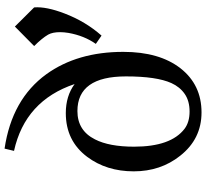

<svg xmlns="http://www.w3.org/2000/svg" viewBox="-52 -870 934 871"><g transform="rotate(-90 415.5 -435.0)"><path d="M469.2 -564Q393.6 -788.6 166 -838.9L176.3 -881.8Q400.4 -848.6 513.7 -692.4Q615.2 -551.8 615.2 -343.3Q615.2 -179.2 540.5 -83.5Q465.8 11.7 340.3 11.7Q220.2 11.7 144 -85Q73.2 -173.8 73.2 -295.9Q73.2 -419.4 139.2 -507.3Q211.9 -604 337.4 -604Q415 -604 469.2 -564ZM503.9 -331.1Q503.9 -551.3 346.7 -551.3Q258.3 -551.3 218.3 -471.7Q185.1 -407.2 185.1 -294.4Q185.1 -127.4 266.1 -65.4Q296.4 -42.5 344.5 -42.5Q392.6 -42.5 424.3 -64.5Q456.1 -86.4 473.6 -125Q503.9 -191.9 503.9 -331.1ZM730 -835 816.9 -747.6Q821.3 -692.4 789.1 -608.9Q752.9 -514.2 689 -441.9L651.4 -467.8Q688.5 -520.5 701.2 -591.8Q704.6 -612.3 704.6 -629.9Q704.6 -664.1 693.4 -684.1Q677.2 -711.9 641.6 -747.6Z"/></g></svg>

Font: Metamorphous
Style: Regular
Weight: 400
Designer: James Grieshaber
Foundry: James Grieshaber
Version: Version 1.001